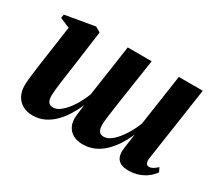

<svg xmlns="http://www.w3.org/2000/svg" viewBox="-104 -730 1063 947"><g transform="rotate(30 427.0 -256.5)"><path d="M205.5 -284Q203 -265.5 199.5 -242.2Q196 -219 193 -195.2Q190 -171.5 188 -152Q186 -132.5 186 -122.5Q186 -97 194 -84.8Q202 -72.5 223 -72.5Q243.5 -72.5 267 -92.5Q290.5 -112.5 312.5 -146.2Q334.5 -180 350.5 -222Q354.5 -249.5 359.5 -283Q364.5 -316.5 368.5 -344.5Q372.5 -369.5 376.8 -400.5Q381 -431.5 385.5 -461.8Q390 -492 393 -513.5H529.5Q521 -456.5 512.8 -403Q504.5 -349.5 497.8 -302.8Q491 -256 485.5 -219.2Q480 -182.5 477.2 -158Q474.5 -133.5 474.5 -124Q474.5 -98 482.2 -85.2Q490 -72.5 511 -72.5Q533 -72.5 557 -93.2Q581 -114 603 -148Q625 -182 641.5 -223.5L684 -513.5H820.5L758 -89Q757 -71 762.5 -63.2Q768 -55.5 777 -55.5Q788 -55.5 799 -61.5Q810 -67.5 823.5 -80.5L835 -57Q823.5 -40 803.8 -24.2Q784 -8.5 757.2 1.2Q730.5 11 696.5 11Q656.5 11 638 -10.5Q619.5 -32 626.5 -78.5L638 -159Q623 -124 603 -93Q583 -62 558.2 -38.2Q533.5 -14.5 503.2 -1.2Q473 12 438 12Q406.5 12 383.5 -0.8Q360.5 -13.5 349 -38.2Q337.5 -63 342 -100L349.5 -160.5Q335.5 -127 316.2 -96Q297 -65 272.5 -40.5Q248 -16 218.2 -2Q188.5 12 153.5 12Q120.5 12 96.5 -1.5Q72.5 -15 59.2 -39.5Q46 -64 46 -97.5Q46 -112 48.2 -134Q50.5 -156 53.8 -181Q57 -206 60.2 -229.2Q63.5 -252.5 66 -269.5L92 -451.5L35.5 -475.5L39 -496L206.5 -525L236 -507.5Z"/></g></svg>

Font: Merriweather 120pt
Style: Bold Italic
Weight: 700
Italic angle: -7.8°
Version: Version 2.101